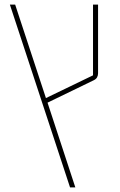

<svg xmlns="http://www.w3.org/2000/svg" viewBox="-20 -616 522 836"><path d="M23 -596H46L180 -189L385 -288V-596H407V-297Q407 -287 402.5 -279Q398 -271 387 -266L187 -169L308 200H285Z"/></svg>

Font: IBM Plex Sans Hebrew Thin
Style: Regular
Weight: 100
Designer: Mike Abbink, Paul van der Laan, Pieter van Rosmalen, Yanek Iontef
Foundry: Bold Monday
Version: Version 1.2